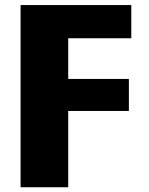

<svg xmlns="http://www.w3.org/2000/svg" viewBox="-20 -540 605 779"><path d="M63.5 219.7V-519.5H512.7V-384.8H256.8V-219.7H502.9V-89.8H256.8V219.7Z"/></svg>

Font: GenEi M Gothic v2 Black
Style: Regular
Weight: 900
Version: Version 2.0